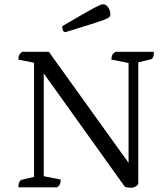

<svg xmlns="http://www.w3.org/2000/svg" viewBox="-20 -886 793 908"><path d="M602 2Q592 2 584 0.5Q576 -1 571 -2L176 -554L187 -560V-30L180 -54L267 -37Q267 -24 263.5 -15.5Q260 -7 249 0H67Q67 -16 71.5 -25Q76 -34 83 -36L152 -52L141 -25V-606L153 -587L67 -604Q67 -618 71 -626Q75 -634 85 -641H211L616 -77L588 -70V-610L594 -587L507 -604Q507 -618 511 -626Q515 -634 526 -641H708Q708 -625 704 -616Q700 -607 692 -605L623 -589L634 -612V-20Q634 -14 628.5 -9Q623 -4 615.5 -1Q608 2 602 2ZM290 -734Q281 -734 277.5 -743Q274 -752 274 -762Q331 -795 367 -816Q403 -837 423 -847.5Q443 -858 452.5 -862Q462 -866 467 -866Q482 -866 492 -850.5Q502 -835 502 -817Q502 -811 497 -805.5Q492 -800 472.5 -792.5Q453 -785 410 -771.5Q367 -758 290 -734Z"/></svg>

Font: Petrona
Style: Regular
Weight: 400
Designer: Ringo R. Seeber
Foundry: Ringo R. Seeber
Version: Version 2.001; ttfautohint (v1.8.3)